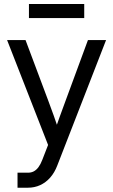

<svg xmlns="http://www.w3.org/2000/svg" viewBox="-20 -711 552 936"><path d="M65.4 130.9H116.2Q132.3 130.9 144.8 124.3Q157.2 117.7 167.5 104Q177.7 90.3 186 68.8L214.4 -4.4L14.6 -515.6H104.5L215.8 -218.8Q242.2 -148.9 268.6 -70.3H246.6Q256.8 -102.5 271.2 -142.1Q285.6 -181.6 299.3 -218.8L408.7 -515.6H497.1L259.3 95.7Q246.1 130.4 224.9 154.5Q203.6 178.7 176 191.4Q148.4 204.1 116.2 204.1H65.4ZM390.6 -623H121.1V-691.4H390.6Z"/></svg>

Font: Intratopia Thin
Style: Regular
Weight: 100
Designer: Rasmus Andersson
Foundry: rsms
Version: Version 3.000;Glyphs 3.2.3 (3260)